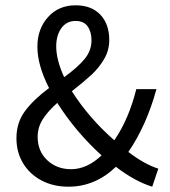

<svg xmlns="http://www.w3.org/2000/svg" viewBox="-20 -692 640 724"><path d="M42 -171Q42 -230 74.5 -273.5Q107 -317 165 -360Q121 -446 121 -516Q121 -583 161 -627.5Q201 -672 265 -672Q325 -672 358.5 -636.5Q392 -601 392 -541Q392 -502 372.5 -469Q353 -436 325.5 -410.5Q298 -385 251 -348Q315 -247 411 -163Q465 -241 494 -356H570Q532 -218 464 -119Q524 -73 577 -56L554 12Q489 -8 417 -63Q339 12 238 12Q181 12 136.5 -11.5Q92 -35 67 -76.5Q42 -118 42 -171ZM325 -540Q325 -572 310.5 -592.5Q296 -613 265 -613Q231 -613 211.5 -586Q192 -559 192 -517Q192 -466 222 -401Q273 -438 299 -469.5Q325 -501 325 -540ZM363 -106Q266 -194 196 -304Q161 -273 141.5 -242.5Q122 -212 122 -176Q122 -122 158 -88Q194 -54 248 -54Q308 -54 363 -106Z"/></svg>

Font: Office Code Pro
Style: Regular
Weight: 400
Designer: Nathan Rutzky & Paul D. Hunt
Foundry: Adobe Systems Incorporated
Version: Version 1.004